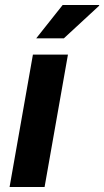

<svg xmlns="http://www.w3.org/2000/svg" viewBox="-20 -743 414 763"><path d="M124 -590.8 229 -723.1H374V-720.2L233.9 -590.8ZM18.1 0 110.8 -525.9H250L157.2 0Z"/></svg>

Font: Archivo
Style: Bold Italic
Weight: 700
Italic angle: -10°
Designer: Hector Gatti
Foundry: Omnibus-Type
Version: Version 2.001